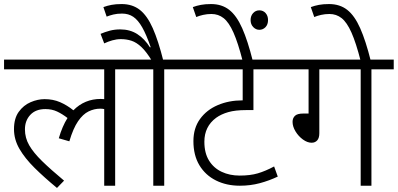

<svg xmlns="http://www.w3.org/2000/svg" viewBox="-20 -916 1962 947"><path d="M0 -574V-622H657V-574H548V0H494V-378Q485 -380 474 -380Q445 -380 417 -366.5Q389 -353 365 -318Q341 -283 322 -219L270 -234Q287 -293 313 -334Q287 -354 261.5 -366Q236 -378 204 -378Q156 -378 129.5 -349.5Q103 -321 103 -278Q103 -236 124 -199.5Q145 -163 187.5 -121.5Q230 -80 296 -25L261 11Q198 -41 150.5 -88Q103 -135 76 -181.5Q49 -228 49 -279Q49 -332 72.5 -364.5Q96 -397 131 -412Q166 -427 200 -427Q242 -427 276.5 -412Q311 -397 342 -372Q397 -428 477 -428Q485 -428 494 -427V-574Z M790 -574V0H736V-574H642V-622H899V-574ZM730 -615Q702 -661 677.5 -684Q653 -707 628.5 -715Q604 -723 576 -723Q555 -723 534 -717Q513 -711 494 -702L476 -749Q497 -758 521 -764.5Q545 -771 573 -771Q621 -771 657 -748Q693 -725 720 -682L723 -684Q702 -745 681.5 -781Q661 -817 637.5 -833Q614 -849 582 -849Q558 -849 539.5 -844.5Q521 -840 506 -834L490 -881Q509 -888 530 -892Q551 -896 580 -896Q633 -896 669.5 -867.5Q706 -839 733.5 -777Q761 -715 786 -615Z M1388 -574H1230V-373H1194Q1141 -373 1106 -363Q1071 -353 1046 -335Q988 -292 988 -217Q988 -161 1011 -124Q1034 -87 1073.5 -68.5Q1113 -50 1162 -50Q1214 -50 1251.5 -61Q1289 -72 1332 -95L1350 -45Q1308 -25 1261.5 -12.5Q1215 0 1163 0Q1097 0 1045 -26Q993 -52 963.5 -101Q934 -150 934 -220Q934 -284 966.5 -329Q999 -374 1054 -397.5Q1109 -421 1176 -421H1177V-574H884V-622H1388Z M1177 -615Q1154 -705 1131.5 -755.5Q1109 -806 1083 -826.5Q1057 -847 1023 -847Q1001 -847 981.5 -842.5Q962 -838 948 -832L931 -881Q950 -888 971 -892Q992 -896 1021 -896Q1074 -896 1110.5 -867.5Q1147 -839 1174.5 -777Q1202 -715 1227 -615ZM1216 -817Q1216 -838 1228.5 -851.5Q1241 -865 1259 -865Q1278 -865 1290 -851.5Q1302 -838 1302 -817Q1302 -795 1289.5 -782Q1277 -769 1259 -769Q1242 -769 1229 -782.5Q1216 -796 1216 -817Z M1555 -574V-259Q1555 -235 1544.5 -223.5Q1534 -212 1517 -212Q1496 -212 1474 -228Q1452 -244 1437.5 -268Q1423 -292 1423 -315Q1423 -333 1434.5 -344.5Q1446 -356 1476 -356H1502V-574H1373V-622H1922V-574H1812V0H1759V-574Z M1759 -615Q1736 -705 1713.5 -755.5Q1691 -806 1665 -826.5Q1639 -847 1605 -847Q1583 -847 1563.5 -842.5Q1544 -838 1530 -832L1513 -881Q1532 -888 1553 -892Q1574 -896 1603 -896Q1656 -896 1692.5 -867.5Q1729 -839 1756.5 -777Q1784 -715 1809 -615Z"/></svg>

Font: Noto Sans Light
Style: Italic
Weight: 300
Italic angle: -12°
Designer: Monotype Design Team
Foundry: Monotype Imaging Inc.
Version: Version 2.013; ttfautohint (v1.8.4.7-5d5b)